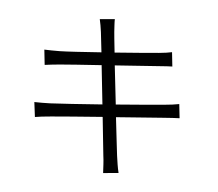

<svg xmlns="http://www.w3.org/2000/svg" viewBox="-88 -891 1175 1036"><g transform="rotate(10 500.0 -372.5)"><path d="M881 -396C861 -390 834 -384 795 -377C744 -368 647 -351 544 -334L502 -541L741 -579C767 -583 795 -588 809 -589L794 -665C778 -660 755 -654 726 -649C682 -641 588 -625 489 -609C478 -667 469 -709 468 -719C465 -741 460 -768 459 -787L379 -773C385 -753 392 -731 397 -706C399 -695 408 -654 419 -598C324 -583 235 -569 195 -565C163 -562 137 -560 113 -559L129 -478C150 -483 176 -488 208 -494C247 -501 336 -515 432 -530L473 -322C357 -303 246 -286 195 -279C169 -276 132 -272 109 -271L126 -192C147 -198 174 -203 212 -210C261 -219 371 -237 486 -256C506 -154 522 -71 526 -50C533 -21 536 9 541 42L623 27C613 -1 606 -34 599 -63C594 -84 578 -167 557 -267L808 -308C846 -314 876 -319 896 -321Z"/></g></svg>

Font: Genne Gothic Normal
Style: Regular
Weight: 350
Designer: Ryoko NISHIZUKA (kana & ideographs); Paul D. Hunt (Latin, Greek & Cyrillic); Wenlong ZHANG (bopomofo); Sandoll Communica
Foundry: Adobe Systems Incorporated
Version: Version 1.004;PS 1.004;hotconv 16.6.51;makeotf.lib2.5.65220